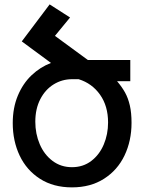

<svg xmlns="http://www.w3.org/2000/svg" viewBox="-20 -816 640 851"><path d="M36.5 -270.5Q36.5 -338 59 -392Q81.5 -446 120 -482.5Q158.5 -519 206 -537L76.5 -632.5L200 -796.5L290.5 -738.5L223.5 -657L369.5 -550H557.5V-456H499Q521 -430 534.5 -405.5Q548 -381 555.5 -348.5Q563 -316 563 -271.5Q563 -192 532 -127Q501 -62 441.2 -23.8Q381.5 14.5 299 14.5Q216.5 14.5 157.2 -23.5Q98 -61.5 67.2 -126.2Q36.5 -191 36.5 -270.5ZM459 -273Q459 -346 423.5 -396.2Q388 -446.5 328.5 -465H300Q255 -465 217.8 -442Q180.5 -419 158.5 -376.2Q136.5 -333.5 136.5 -276.5Q136.5 -223 156.2 -176.8Q176 -130.5 213 -102.8Q250 -75 299 -75Q348.5 -75 384.8 -102.8Q421 -130.5 440 -175.8Q459 -221 459 -273Z"/></svg>

Font: JuliaMono Medium
Style: Regular
Weight: 500
Monospace: yes
Designer: cormullion
Foundry: corm
Version: Version 0.054; ttfautohint (v1.8.4)